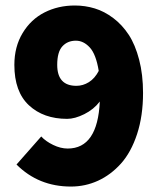

<svg xmlns="http://www.w3.org/2000/svg" viewBox="-20 -666 580 698"><path d="M32.2 -430.2Q32.2 -496.1 62.3 -545.9Q92.3 -595.7 141.8 -620.8Q191.4 -646 252 -646Q289.6 -646 324.7 -635.3Q359.9 -624.5 392.1 -600.1Q424.3 -575.7 448 -539.6Q471.7 -503.4 485.8 -449.2Q500 -395 500 -328.1Q500 -244.6 478.3 -178.5Q456.5 -112.3 419.7 -71.3Q382.8 -30.3 336.4 -9Q290 12.2 237.8 12.2Q120.1 12.2 40 -67.9L129.9 -169.9Q146 -152.3 173.1 -139.2Q200.2 -126 226.1 -126Q335 -126 342.8 -296.9Q320.8 -268.1 286.4 -251Q252 -233.9 224.1 -233.9Q138.2 -233.9 85.2 -283.2Q32.2 -332.5 32.2 -430.2ZM188 -430.2Q188 -354 257.8 -354Q281.7 -354 303.2 -367.4Q324.7 -380.9 338.9 -408.2Q329.1 -468.8 306.4 -493.4Q283.7 -518.1 255.9 -518.1Q225.6 -518.1 206.8 -497.6Q188 -477.1 188 -430.2Z"/></svg>

Font: Source Sans Pro Black
Style: Regular
Weight: 900
Designer: Paul D. Hunt
Foundry: Adobe Systems Incorporated
Version: Version 2.020;PS 2.0;hotconv 1.0.86;makeotf.lib2.5.63406